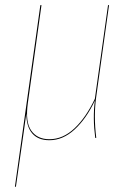

<svg xmlns="http://www.w3.org/2000/svg" viewBox="-20 -537 522 748"><path d="M355 -161.1Q344.2 -86.4 355 0L351.1 0.5Q340.8 -76.7 349.6 -145Q316.4 -74.7 270.8 -32.7Q225.1 9.3 172.4 9.3Q128.4 9.3 105.5 -17.3Q82.5 -43.9 82.5 -95.2Q78.6 -68.4 71.8 -17.8Q64.9 32.7 61 57.6L42 190.4H38.1L137.2 -517.1H141.6L88.4 -134.8Q78.1 -61.5 101.8 -28.1Q125.5 5.4 172.4 5.4Q225.1 5.4 270.3 -37.1Q315.4 -79.6 349.6 -152.3L400.9 -517.1H404.8Z"/></svg>

Font: Fira Sans Compressed Four
Style: Italic
Weight: 100
Width: 3
Italic angle: -8°
Designer: Carrois Corporate & Edenspiekermann AG
Foundry: Carrois Corporate GbR & Edenspiekermann AG
Version: Version 4.203;PS 004.203;hotconv 1.0.88;makeotf.lib2.5.64775